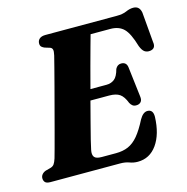

<svg xmlns="http://www.w3.org/2000/svg" viewBox="-107 -820 914 937"><g transform="rotate(-15 349.5 -352.0)"><path d="M389.5 0H38Q18 0 11 -8Q4 -16 4 -28Q4 -39 11.2 -47.5Q18.5 -56 30 -60L56 -67Q68 -70.5 74.2 -79.2Q80.5 -88 86.5 -106.5Q90 -118 99.5 -153Q109 -188 122 -236.8Q135 -285.5 149.2 -339.5Q163.5 -393.5 177 -444.5Q190.5 -495.5 200.5 -534.8Q210.5 -574 215 -592Q220 -613 217.2 -622Q214.5 -631 204.5 -634L180 -641.5Q172 -644.5 165.5 -650.2Q159 -656 159 -667.5Q159 -682 169.2 -691Q179.5 -700 199.5 -700H559.5Q591 -700 610.2 -708.8Q629.5 -717.5 647.5 -717.5Q679 -717.5 685 -683L698 -531.5Q704 -497 673.5 -493Q657.5 -491 646 -498.8Q634.5 -506.5 625.5 -529.5Q605.5 -598 580.8 -622.2Q556 -646.5 513.5 -646.5H413.5Q408 -627 397 -587.2Q386 -547.5 372 -495.5Q358 -443.5 343.5 -388H425Q448 -388 464.8 -401Q481.5 -414 491 -450.5Q501 -470 520 -470Q547 -470 550.5 -442.5L568.5 -291.5Q571.5 -272 563 -262.8Q554.5 -253.5 540 -253.5Q528.5 -253 521 -258.8Q513.5 -264.5 508.5 -274Q495.5 -308 476.8 -321Q458 -334 423.5 -334H329Q315 -280.5 302.5 -232.5Q290 -184.5 281.2 -149.5Q272.5 -114.5 270 -100.5Q265 -77 273.8 -65.2Q282.5 -53.5 311 -53.5H383Q418.5 -53.5 445.5 -65.2Q472.5 -77 495.8 -104.8Q519 -132.5 544 -181.5Q562 -213 584 -213Q613 -213 612.5 -176Q609.5 -89 572.8 -37.2Q536 14.5 475.5 14.5Q454 14.5 434.8 7.2Q415.5 0 389.5 0Z"/></g></svg>

Font: Fraunces 9pt
Style: Bold Italic
Weight: 700
Italic angle: -16°
Version: Version 1.000;[b76b70a41]